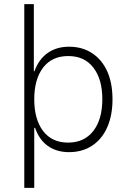

<svg xmlns="http://www.w3.org/2000/svg" viewBox="-20 -725 630 925"><path d="M97 180V-705H143V-382H146Q167 -440 210 -470Q253 -500 313 -500Q376 -500 423.5 -469Q471 -438 496.5 -381.5Q522 -325 522 -246Q522 -169 496.5 -111.5Q471 -54 423.5 -23Q376 8 313 8Q253 8 211 -21.5Q169 -51 149 -109H145V180ZM308 -38Q386 -38 429.5 -94Q473 -150 473 -247Q473 -343 430 -399Q387 -455 309 -455Q230 -455 187.5 -399Q145 -343 145 -247Q145 -150 187.5 -94Q230 -38 308 -38Z"/></svg>

Font: Nunito Sans 7pt SemiCondensed ExtraLight
Style: Regular
Weight: 250
Width: 4
Designer: Vernon Adams
Foundry: Vernon Adams
Version: Version 3.101;gftools[0.9.27]